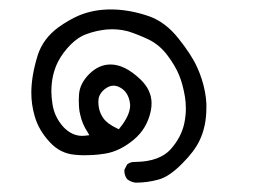

<svg xmlns="http://www.w3.org/2000/svg" viewBox="-20 -165 540 407"><path d="M417.5 63.5Q417.5 60.1 417.5 55.2Q417 43.5 414.6 30.3Q409.7 3.4 397.7 -22.9Q385.7 -49.3 357.9 -84Q330.6 -118.2 296.4 -130.4Q254.4 -145 214.8 -145Q177.7 -145 146.5 -131.8Q125.5 -122.6 103.5 -106.9Q71.3 -83 60.1 -48.3Q46.4 -4.4 46.4 31.7Q46.4 56.2 53.2 80.1Q61.5 110.4 85 135.7Q107.4 160.6 139.2 163.1Q149.9 164.1 158 164.1Q166 164.1 176.8 163.6Q187.5 163.1 203.1 160.6Q233.4 155.8 262.7 131.8Q292 107.9 299.8 69.3Q301.3 61.5 301.3 54.2Q301.3 25.9 277.8 3.4Q244.6 -28.3 214.4 -28.3Q189.5 -28.3 169.2 -8.1Q148.9 12.2 147.5 35.6Q147 42 147 47.9Q147 53.7 147.5 62Q147.9 70.3 150.4 79.6Q154.3 97.7 166 115.7L169.4 121.6Q158.2 123 154.3 123Q132.8 123 115.2 105Q95.7 84 91.3 56.2Q88.9 41 88.9 28.8Q88.9 -6.3 103 -34.2Q112.8 -53.2 129.4 -70.1Q146 -86.9 165 -93.3Q183.6 -100.1 206.1 -102.5Q212.4 -103 218 -103Q223.6 -103 229 -102.5Q240.2 -101.6 251.5 -98.6Q272.9 -91.8 295.4 -81.1Q318.4 -69.8 335 -47.6Q351.6 -25.4 359.6 -5.9Q367.7 13.7 372.1 40.5Q374 51.8 374 65.9Q374 80.1 370.6 96.7Q364.3 126 341.8 151.4Q318.4 177.2 268.6 178.2H265.6Q255.9 178.2 249.5 183.6L243.7 194.8Q243.7 195.3 243.7 198.2Q243.7 201.2 244.9 205.8Q246.1 210.4 249.5 214.8Q257.8 221.2 267.6 222.2Q292.5 222.2 315.4 215.8Q338.4 210 366.7 181.2Q392.1 155.8 402.8 133.3Q417.5 103 417.5 63.5ZM188.5 50.8Q188.5 48.3 189 43.9Q190.9 34.7 198.2 27.3L202.1 23.9Q211.4 16.6 220.7 16.6Q228 16.6 235.4 21Q252 30.3 255.4 53.2Q255.9 55.7 255.9 58.1Q255.9 79.1 233.9 106.4L231.9 108.9L228.5 107.4Q207 97.2 198.7 85Q188.5 70.3 188.5 50.8Z"/></svg>

Font: Bakudai
Style: Light
Weight: 300
Version: Version 1.48